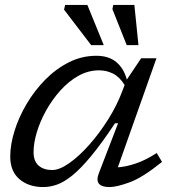

<svg xmlns="http://www.w3.org/2000/svg" viewBox="-20 -748 696 778"><path d="M380.5 -46 458.5 -248.5H446Q391.5 -166.5 349.2 -115.5Q307 -64.5 273.2 -37.2Q239.5 -10 211 0Q182.5 10 155.5 10Q96.5 10 59 -21.8Q21.5 -53.5 21.5 -113.5Q21.5 -162 38.8 -217.5Q56 -273 87.8 -326.8Q119.5 -380.5 163 -424.8Q206.5 -469 259 -495.5Q311.5 -522 370.5 -522Q420 -522 450.8 -496.8Q481.5 -471.5 494 -425.5L552 -512H614L457.5 -70Q490 -72 530.2 -85.5Q570.5 -99 615 -128L636.5 -92Q558 -28.5 505.2 -9.2Q452.5 10 424 10Q359 10 380.5 -46ZM116 -131.5Q116 -95 136.5 -77Q157 -59 191.5 -59Q221 -59 260.8 -87Q300.5 -115 341.8 -161.5Q383 -208 418.8 -265Q454.5 -322 476 -380L485 -403.5Q464.5 -436.5 438 -449.8Q411.5 -463 381.5 -463Q337.5 -463 297.8 -440.8Q258 -418.5 224.8 -381.5Q191.5 -344.5 167 -300.5Q142.5 -256.5 129.2 -212.2Q116 -168 116 -131.5ZM400.5 -565H349.5L239.5 -709L244 -728H334ZM541 -565H493.5L435.5 -711L439 -728H524.5Z"/></svg>

Font: Newsreader 6pt
Style: Italic
Weight: 400
Italic angle: -17°
Designer: Hugues Gentile
Foundry: Production Type
Version: Version 1.003; ttfautohint (v1.8.3)